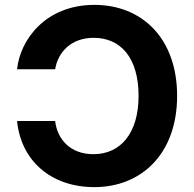

<svg xmlns="http://www.w3.org/2000/svg" viewBox="-20 -758 797 787"><path d="M367 -738C166 -738 62 -594 50 -474H206C218 -546 273 -603 364 -603C474 -603 548 -522 548 -365C548 -213 475 -126 363 -126C269 -126 215 -186 206 -262H50C66 -100 188 9 367 9C559 9 706 -127 706 -365C706 -601 562 -738 367 -738Z"/></svg>

Font: Wafeq
Style: Bold
Weight: 700
Designer: Rasmus Andersson & Azza Alameddine
Foundry: Google & TypeTogether
Version: Version 3.000;FEAKit 1.0